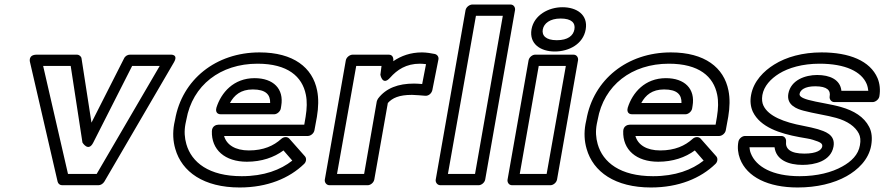

<svg xmlns="http://www.w3.org/2000/svg" viewBox="-20 -795 3915 850"><path d="M393 -164 565 -503H687L408 -25H281L171 -503H293L345 -164C345 -164 371 -120 393 -164ZM385 -252 341 -536C340 -545 331 -553 320 -553H143C102 -553 113 -519 113 -519L235 9C237 18 245 25 255 25H416C425 25 436 19 442 9L750 -519C772 -557 733 -553 733 -553H555C545 -553 534 -547 529 -536Z M1120 -513C1254 -513 1318 -456 1334 -376C1340 -347 1339 -315 1333 -278L1327 -243H947C937 -243 919 -237 918 -215C915 -132 976 -79 1073 -79C1138 -79 1193 -98 1235 -129L1274 -84C1222 -43 1149 -15 1050 -15C905 -15 828 -76 805 -157C797 -185 795 -214 801 -246L805 -265C832 -418 956 -513 1120 -513ZM972 -193H1343C1354 -193 1369 -203 1372 -218L1383 -278C1390 -320 1391 -359 1384 -394C1364 -496 1279 -563 1129 -563C936 -563 786 -443 755 -265L751 -246C744 -207 746 -170 756 -136C785 -34 882 35 1041 35C1164 35 1261 -6 1326 -69C1336 -78 1338 -94 1330 -103L1261 -181C1252 -191 1236 -190 1225 -180C1192 -150 1147 -129 1082 -129C1021 -129 983 -154 972 -193ZM1225 -326C1238 -402 1190 -449 1107 -449C1014 -449 959 -385 938 -318C935 -308 935 -289 958 -289H1193C1208 -289 1221 -303 1223 -314ZM1176 -339H998C1017 -374 1046 -399 1099 -399C1157 -399 1177 -376 1176 -339Z M1839 -513C1846 -513 1858 -512 1866 -511L1849 -423C1835 -424 1825 -425 1813 -425C1743 -425 1689 -405 1654 -359C1651 -355 1649 -349 1648 -346L1592 -25H1472L1557 -503H1669L1664 -464C1664 -464 1673 -413 1707 -451C1738 -486 1778 -513 1839 -513ZM1701 -553H1541C1530 -553 1514 -543 1511 -528L1418 0C1416 11 1424 25 1439 25H1608C1619 25 1634 15 1637 0L1697 -339C1717 -361 1746 -375 1804 -375C1820 -375 1846 -372 1863 -371C1879 -370 1891 -383 1894 -396L1921 -532C1923 -542 1917 -553 1905 -556C1891 -559 1867 -563 1848 -563C1798 -563 1756 -548 1721 -524C1723 -539 1718 -553 1701 -553Z M2083 -25H1963L2087 -725H2206ZM2099 25C2110 25 2125 15 2128 0L2260 -750C2262 -761 2255 -775 2240 -775H2071C2060 -775 2044 -765 2041 -750L1909 0C1907 11 1915 25 1930 25Z M2400 -25H2281L2365 -503H2485ZM2417 25C2428 25 2443 15 2446 0L2539 -528C2541 -539 2534 -553 2519 -553H2349C2338 -553 2323 -543 2320 -528L2227 0C2225 11 2232 25 2247 25ZM2445 -617C2396 -617 2378 -638 2383 -665C2388 -691 2414 -713 2462 -713C2511 -713 2528 -693 2523 -665C2518 -637 2494 -617 2445 -617ZM2436 -567C2499 -567 2562 -600 2573 -665C2584 -730 2533 -763 2470 -763C2408 -763 2344 -728 2333 -665C2322 -600 2374 -567 2436 -567Z M2941 -513C3075 -513 3139 -456 3155 -376C3161 -347 3160 -315 3154 -278L3148 -243H2768C2758 -243 2740 -237 2739 -215C2736 -132 2797 -79 2894 -79C2959 -79 3014 -98 3056 -129L3095 -84C3043 -43 2970 -15 2871 -15C2726 -15 2649 -76 2626 -157C2618 -185 2616 -214 2622 -246L2626 -265C2653 -418 2777 -513 2941 -513ZM2793 -193H3164C3175 -193 3190 -203 3193 -218L3204 -278C3211 -320 3212 -359 3205 -394C3185 -496 3100 -563 2950 -563C2757 -563 2607 -443 2576 -265L2572 -246C2565 -207 2567 -170 2577 -136C2606 -34 2703 35 2862 35C2985 35 3082 -6 3147 -69C3157 -78 3159 -94 3151 -103L3082 -181C3073 -191 3057 -190 3046 -180C3013 -150 2968 -129 2903 -129C2842 -129 2804 -154 2793 -193ZM3046 -326C3059 -402 3011 -449 2928 -449C2835 -449 2780 -385 2759 -318C2756 -308 2756 -289 2779 -289H3014C3029 -289 3042 -303 3044 -314ZM2997 -339H2819C2838 -374 2867 -399 2920 -399C2978 -399 2998 -376 2997 -339Z M3533 -65C3586 -65 3658 -81 3670 -146C3680 -201 3628 -214 3601 -223C3584 -228 3561 -233 3536 -238C3450 -254 3382 -281 3360 -327C3354 -339 3352 -355 3355 -374C3362 -414 3392 -446 3429 -469C3471 -495 3533 -513 3608 -513C3723 -513 3794 -478 3817 -423C3821 -413 3823 -402 3824 -393H3705C3700 -443 3653 -463 3598 -463C3545 -463 3481 -441 3470 -380C3461 -328 3511 -312 3537 -305C3581 -293 3644 -284 3682 -273C3732 -259 3766 -235 3782 -204C3789 -190 3791 -174 3787 -152C3780 -110 3749 -80 3709 -58C3663 -32 3598 -15 3520 -15C3400 -15 3327 -57 3304 -116C3300 -125 3299 -135 3298 -143H3409C3416 -86 3472 -65 3533 -65ZM3541 -115C3479 -115 3456 -136 3460 -169C3461 -181 3453 -193 3439 -193H3278C3267 -193 3252 -183 3249 -168C3244 -142 3247 -116 3256 -92C3287 -11 3381 35 3511 35C3596 35 3671 17 3728 -15C3776 -42 3826 -87 3837 -152C3842 -182 3840 -210 3828 -233C3805 -278 3760 -305 3704 -321C3660 -334 3597 -342 3558 -353C3526 -362 3518 -371 3520 -380C3523 -396 3542 -413 3589 -413C3643 -413 3658 -394 3653 -368C3651 -357 3659 -343 3674 -343H3843C3854 -343 3870 -353 3873 -368C3878 -397 3875 -425 3865 -449C3832 -526 3740 -563 3617 -563C3534 -563 3461 -543 3407 -509C3362 -481 3316 -436 3305 -374C3300 -347 3303 -322 3313 -300C3346 -232 3432 -204 3519 -188C3545 -183 3564 -181 3579 -176C3615 -165 3622 -159 3620 -146C3617 -131 3596 -115 3541 -115Z"/></svg>

Font: Asimov
Style: XWidOuIt
Weight: 500
Designer: Google
Version: Version 2.000980; 2014